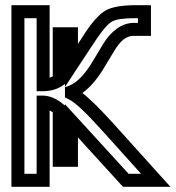

<svg xmlns="http://www.w3.org/2000/svg" viewBox="-20 -694 676 739"><path d="M208 -52H255H280V-77V-165L446 17L454 25H465H580H636L598 -17L416 -219C367 -273 327 -313 297 -336C325 -356 351 -386 375 -424L419 -497C445 -540 467 -556 495 -556H536H561V-581V-649V-674H536H501C450 -674 410 -667 387 -654C364 -641 336 -611 308 -568L280 -525V-564V-589H255H208H183V-564V-400C179 -398 175 -397 171 -395V-649V-674H146H49H24V-649V0V25H49H146H171V0V-269C174 -267 178 -265 183 -262V-77V-52H208ZM230 -288 223 -293C199 -314 170 -326 146 -326H121V-301V-25H74V-624H121V-368V-343H146C174 -343 203 -351 223 -366L230 -371V-359L275 -428L349 -540C376 -580 395 -602 411 -611C427 -620 455 -624 501 -624H511V-606H495C450 -606 407 -575 376 -523L332 -450C302 -402 275 -376 246 -364L230 -358V-341V-335V-319L244 -312C266 -303 310 -262 379 -185L523 -25H475L273 -246L230 -293V-288Z"/></svg>

Font: Gamestation DisplayOutline
Style: Regular
Weight: 400
Designer: Jonas Hecksher
Foundry: Jonas Hecksher, Playtypeª, e-types AS
Version: Version 1.003